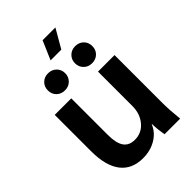

<svg xmlns="http://www.w3.org/2000/svg" viewBox="-245 -939 1051 1051"><g transform="rotate(-45 280.5 -413.0)"><path d="M48 0ZM48 -218V-500H176V-217Q176 -153 197 -123Q218 -93 262 -93Q315 -93 349 -133.5Q383 -174 383 -234V-500H511V-127Q511 -76 519 0H398Q390 -45 389 -88H387Q369 -43 324.5 -16.5Q280 10 223 10Q137 10 92.5 -48Q48 -106 48 -218ZM290 -836H389L326 -727H243ZM116 -621Q116 -650 135 -668.5Q154 -687 183 -687Q212 -687 231 -668Q250 -649 250 -621Q250 -593 231 -574Q212 -555 183 -555Q154 -555 135 -573.5Q116 -592 116 -621ZM326 -621Q326 -649 345 -668Q364 -687 393 -687Q422 -687 441 -668.5Q460 -650 460 -621Q460 -592 441 -573.5Q422 -555 393 -555Q364 -555 345 -574Q326 -593 326 -621Z"/></g></svg>

Font: Sarabun
Style: Bold
Weight: 700
Designer: Suppakit Chalermlarp | Katatrad Co.,Ltd.
Foundry: Cadson Demak Co.,Ltd.
Version: Version 1.000; ttfautohint (v1.6)